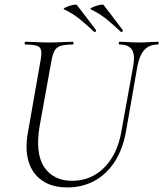

<svg xmlns="http://www.w3.org/2000/svg" viewBox="-20 -808 715 841"><path d="M564 -522Q572 -569 557.5 -591Q543 -613 504 -613Q500 -613 500 -619Q500 -625 504 -625Q524 -625 545 -623.5Q566 -622 591 -622Q613 -622 634 -623.5Q655 -625 671 -625Q675 -625 675 -619Q675 -613 671 -613Q634 -613 612.5 -589.5Q591 -566 582 -519L532 -233Q518 -154 482 -99Q446 -44 393 -15.5Q340 13 275 13Q209 13 165.5 -16.5Q122 -46 105.5 -99.5Q89 -153 102 -226L158 -545Q166 -588 153.5 -600.5Q141 -613 91 -613Q88 -613 88 -619Q88 -625 91 -625Q113 -625 139.5 -623.5Q166 -622 194 -622Q226 -622 252.5 -623.5Q279 -625 298 -625Q302 -625 302 -619Q302 -613 298 -613Q264 -613 245.5 -607Q227 -601 218.5 -585Q210 -569 205 -540L154 -258Q133 -137 173.5 -76.5Q214 -16 296 -16Q379 -16 437 -74.5Q495 -133 512 -234ZM509 -669Q478 -698 448.5 -722.5Q419 -747 378 -767Q373 -769 379.5 -773Q386 -777 397.5 -781Q409 -785 419.5 -787Q430 -789 433 -787Q455 -759 475 -732.5Q495 -706 517 -677Q520 -676 516.5 -670.5Q513 -665 509 -669ZM392 -669Q361 -698 331.5 -722.5Q302 -747 261 -767Q256 -769 262.5 -773Q269 -777 280.5 -781Q292 -785 302.5 -787Q313 -789 316 -787Q338 -759 358 -732.5Q378 -706 400 -677Q403 -676 399.5 -670.5Q396 -665 392 -669Z"/></svg>

Font: Cormorant Garamond Light
Style: Italic
Weight: 300
Italic angle: -10°
Designer: Christian Thalmann (Catharsis Fonts)
Foundry: Catharsis Fonts
Version: Version 4.001